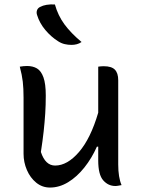

<svg xmlns="http://www.w3.org/2000/svg" viewBox="-20 -833 640 864"><path d="M102 -536Q128 -536 146.5 -525Q165 -514 175.5 -485Q186 -456 186 -403Q186 -360 183.5 -321.5Q181 -283 176.5 -242Q172 -201 164 -149Q184 -88 228 -88Q283 -88 335.5 -149Q388 -210 422 -326V-533Q429 -534 434.5 -534.5Q440 -535 447 -535Q482 -535 497 -519.5Q512 -504 512 -472V-93Q512 -35 527 0Q520 1 513 2.5Q506 4 499 4Q467 4 444.5 -21.5Q422 -47 422 -111V-173H416Q393 -121 359.5 -79Q326 -37 286.5 -13Q247 11 205 11Q170 11 143 -11Q116 -33 101 -68Q86 -103 86 -141V-394Q86 -435 82.5 -465.5Q79 -496 69 -533Q87 -536 102 -536ZM227 -813Q241 -763 270 -723.5Q299 -684 347 -644Q337 -637 325.5 -634Q314 -631 302 -631Q286 -631 271 -634.5Q256 -638 242 -647Q210 -667 184 -698Q158 -729 147 -765Q143 -776 146.5 -786.5Q150 -797 161 -802Q185 -815 227 -813Z"/></svg>

Font: Recursive Mn Csl St
Style: Regular
Weight: 400
Monospace: yes
Version: Version 1.079;hotconv 1.0.112;makeotfexe 2.5.65598; ttfautoh